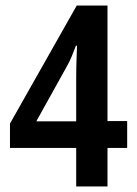

<svg xmlns="http://www.w3.org/2000/svg" viewBox="-20 -766 494 693"><path d="M439 -232H368V-93H255V-232H16V-320L257 -746H368V-329H439ZM255 -328V-487Q255 -501 255.5 -526Q256 -551 257 -573.5Q258 -596 258 -601H254Q246 -580 238.5 -561.5Q231 -543 221 -526L111 -328Z"/></svg>

Font: Noto Sans Telugu UI ExtraCondensed SemiBold
Style: Regular
Weight: 600
Width: 2
Designer: Jelle Bosma - Monotype Design Team
Foundry: Monotype Imaging Inc.
Version: Version 2.005; ttfautohint (v1.8.4.7-5d5b)